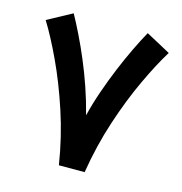

<svg xmlns="http://www.w3.org/2000/svg" viewBox="-101 -761 810 853"><g transform="rotate(15 304.5 -334.5)"><path d="M245.2 0H363.6Q383.9 -125.9 421.7 -241Q459.5 -356.1 503.9 -450.6Q548.2 -545.1 587.4 -608.2L474.6 -669.2Q453.7 -631.7 429.9 -582.5Q406.2 -533.4 382.8 -477.1Q359.4 -420.8 338.9 -361.8Q318.4 -302.8 304.4 -245.7Q288.5 -308.1 268 -367.8Q247.5 -427.5 224.4 -482.1Q201.4 -536.7 178.2 -584Q155.1 -631.3 134.1 -669.2L21.4 -608.2Q60.6 -545.1 104.9 -450.6Q149.3 -356.1 187.3 -240.8Q225.3 -125.5 245.2 0Z"/></g></svg>

Font: Vazirmatn NL
Style: Regular
Weight: 400
Designer: Saber Rastikerdar
Foundry: Saber Rastikerdar
Version: Version 33.003